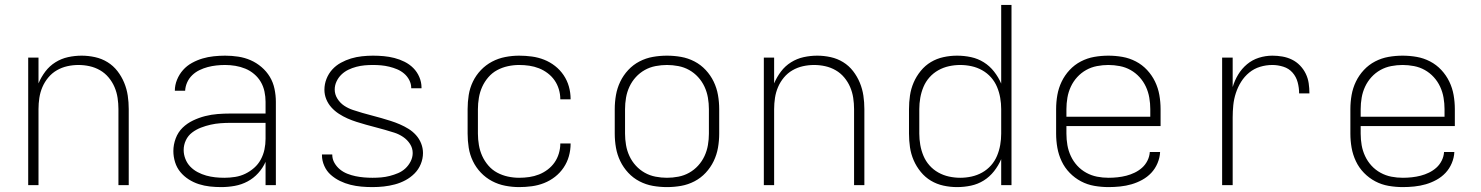

<svg xmlns="http://www.w3.org/2000/svg" viewBox="-20 -755 6040 783"><path d="M95 0V-520H137V-415Q148 -441 165 -463.5Q182 -486 206 -501Q230 -516 257.5 -522Q285 -528 313 -528Q340 -528 367.5 -522Q395 -516 418.5 -501.5Q442 -487 459 -465Q476 -443 486.5 -417.5Q497 -392 501 -365Q505 -338 505 -310V0H463V-310Q463 -333 459.5 -356Q456 -379 447 -400Q438 -421 423 -439Q408 -457 388 -468.5Q368 -480 345.5 -485Q323 -490 300 -490Q277 -490 254.5 -485Q232 -480 212 -468.5Q192 -457 177 -439Q162 -421 153 -400Q144 -379 140.5 -356Q137 -333 137 -310V0Z M882 8Q859 8 836 5.5Q813 3 791 -4Q769 -11 749.5 -23.5Q730 -36 715.5 -53.5Q701 -71 694 -93.5Q687 -116 687 -139Q687 -165 696.5 -190.5Q706 -216 724.5 -234Q743 -252 767 -263.5Q791 -275 816.5 -281.5Q842 -288 868 -290Q894 -292 920 -292H1063V-340Q1063 -361 1058.5 -382Q1054 -403 1043.5 -421Q1033 -439 1016.5 -453Q1000 -467 980.5 -475Q961 -483 940 -486.5Q919 -490 898 -490Q880 -490 862 -488Q844 -486 827 -481.5Q810 -477 793.5 -469Q777 -461 764 -448.5Q751 -436 743.5 -419.5Q736 -403 735 -385H693Q693 -408 702 -430Q711 -452 726.5 -469.5Q742 -487 763 -498.5Q784 -510 806 -516.5Q828 -523 851.5 -525.5Q875 -528 898 -528Q925 -528 951.5 -524Q978 -520 1002 -509.5Q1026 -499 1046.5 -481.5Q1067 -464 1080.5 -441.5Q1094 -419 1099.5 -392.5Q1105 -366 1105 -340V0H1063V-95Q1052 -70 1033 -49Q1014 -28 989.5 -15Q965 -2 937.5 3Q910 8 882 8ZM895 -30Q917 -30 939 -33.5Q961 -37 980.5 -46.5Q1000 -56 1016.5 -70.5Q1033 -85 1043.5 -104.5Q1054 -124 1058.5 -145.5Q1063 -167 1063 -189V-254H921Q900 -254 879.5 -252.5Q859 -251 839 -246.5Q819 -242 799.5 -234.5Q780 -227 763.5 -214.5Q747 -202 738 -183Q729 -164 729 -143Q729 -125 736 -107Q743 -89 756 -75.5Q769 -62 786 -53Q803 -44 821 -39Q839 -34 857.5 -32Q876 -30 895 -30Z M1499 8Q1476 8 1453.5 6Q1431 4 1409 -1.5Q1387 -7 1366.5 -17Q1346 -27 1329 -42Q1312 -57 1302.5 -78.5Q1293 -100 1293 -122V-125H1335V-124Q1335 -106 1344 -90.5Q1353 -75 1366.5 -64Q1380 -53 1396.5 -46.5Q1413 -40 1430 -36.5Q1447 -33 1464.5 -31.5Q1482 -30 1499 -30Q1517 -30 1534.5 -31.5Q1552 -33 1569.5 -37.5Q1587 -42 1603.5 -49Q1620 -56 1633 -68Q1646 -80 1654.5 -96.5Q1663 -113 1663 -131Q1663 -151 1652 -168Q1641 -185 1624 -196.5Q1607 -208 1588 -214Q1569 -220 1550 -225.5Q1531 -231 1511.5 -236Q1492 -241 1472.5 -246.5Q1453 -252 1434 -258Q1415 -264 1397 -272Q1379 -280 1362 -291Q1345 -302 1331.5 -317Q1318 -332 1310.5 -350.5Q1303 -369 1303 -389Q1303 -412 1311.5 -433.5Q1320 -455 1335 -471.5Q1350 -488 1370 -499Q1390 -510 1411.5 -516.5Q1433 -523 1456 -525.5Q1479 -528 1501 -528Q1523 -528 1545 -526Q1567 -524 1588.5 -518.5Q1610 -513 1630 -503Q1650 -493 1665.5 -477.5Q1681 -462 1690 -441Q1699 -420 1699 -398V-395H1657V-397Q1657 -413 1649 -428.5Q1641 -444 1628 -455Q1615 -466 1599.5 -472.5Q1584 -479 1567.5 -483Q1551 -487 1534.5 -488.5Q1518 -490 1501 -490Q1484 -490 1467 -488.5Q1450 -487 1433 -482.5Q1416 -478 1400.5 -470.5Q1385 -463 1372.5 -451Q1360 -439 1352.5 -423Q1345 -407 1345 -390Q1345 -370 1356 -352.5Q1367 -335 1383.5 -324Q1400 -313 1419.5 -306.5Q1439 -300 1458 -294.5Q1477 -289 1496.5 -284Q1516 -279 1535 -273.5Q1554 -268 1573 -262Q1592 -256 1610.5 -248Q1629 -240 1646 -229.5Q1663 -219 1676.5 -204Q1690 -189 1697.5 -170Q1705 -151 1705 -131Q1705 -108 1696 -86Q1687 -64 1670.5 -47.5Q1654 -31 1633.5 -20Q1613 -9 1590.5 -3Q1568 3 1545 5.5Q1522 8 1499 8Z M2097 8Q2069 8 2040.5 2.5Q2012 -3 1986.5 -16.5Q1961 -30 1941 -51Q1921 -72 1908.5 -98Q1896 -124 1891.5 -152.5Q1887 -181 1887 -210V-310Q1887 -339 1891.5 -367.5Q1896 -396 1908.5 -422Q1921 -448 1941 -469Q1961 -490 1986.5 -503.5Q2012 -517 2040.5 -522.5Q2069 -528 2097 -528Q2123 -528 2149 -524.5Q2175 -521 2199 -511.5Q2223 -502 2243.5 -486Q2264 -470 2278.5 -448.5Q2293 -427 2300 -402Q2307 -377 2307 -351V-350H2265V-351Q2265 -371 2259 -391Q2253 -411 2241.5 -427.5Q2230 -444 2213.5 -456.5Q2197 -469 2178 -476.5Q2159 -484 2138.5 -487Q2118 -490 2097 -490Q2074 -490 2051 -485Q2028 -480 2007.5 -469Q1987 -458 1971.5 -440Q1956 -422 1946.5 -401Q1937 -380 1933 -356.5Q1929 -333 1929 -310V-210Q1929 -187 1933 -163.5Q1937 -140 1946.5 -119Q1956 -98 1971.5 -80Q1987 -62 2007.5 -51Q2028 -40 2051 -35Q2074 -30 2097 -30Q2118 -30 2138.5 -33Q2159 -36 2178 -43.5Q2197 -51 2213.5 -63.5Q2230 -76 2241.5 -92.5Q2253 -109 2259 -129Q2265 -149 2265 -169V-170H2307V-169Q2307 -143 2300 -118Q2293 -93 2278.5 -71.5Q2264 -50 2243.5 -34Q2223 -18 2199 -8.5Q2175 1 2149 4.5Q2123 8 2097 8Z M2700 8Q2671 8 2642.5 3Q2614 -2 2588 -15.5Q2562 -29 2542 -50.5Q2522 -72 2509.5 -98Q2497 -124 2492 -152.5Q2487 -181 2487 -210V-310Q2487 -339 2492 -367.5Q2497 -396 2509.5 -422Q2522 -448 2542 -469.5Q2562 -491 2588 -504.5Q2614 -518 2642.5 -523Q2671 -528 2700 -528Q2729 -528 2757.5 -523Q2786 -518 2812 -504.5Q2838 -491 2858 -469.5Q2878 -448 2890.5 -422Q2903 -396 2908 -367.5Q2913 -339 2913 -310V-210Q2913 -181 2908 -152.5Q2903 -124 2890.5 -98Q2878 -72 2858 -50.5Q2838 -29 2812 -15.5Q2786 -2 2757.5 3Q2729 8 2700 8ZM2700 -30Q2723 -30 2746.5 -34.5Q2770 -39 2790.5 -50.5Q2811 -62 2827 -79.5Q2843 -97 2853 -118.5Q2863 -140 2867 -163.5Q2871 -187 2871 -210V-310Q2871 -333 2867 -356.5Q2863 -380 2853 -401.5Q2843 -423 2827 -440.5Q2811 -458 2790.5 -469.5Q2770 -481 2746.5 -485.5Q2723 -490 2700 -490Q2677 -490 2653.5 -485.5Q2630 -481 2609.5 -469.5Q2589 -458 2573 -440.5Q2557 -423 2547 -401.5Q2537 -380 2533 -356.5Q2529 -333 2529 -310V-210Q2529 -187 2533 -163.5Q2537 -140 2547 -118.5Q2557 -97 2573 -79.5Q2589 -62 2609.5 -50.5Q2630 -39 2653.5 -34.5Q2677 -30 2700 -30Z M3095 0V-520H3137V-415Q3148 -441 3165 -463.5Q3182 -486 3206 -501Q3230 -516 3257.5 -522Q3285 -528 3313 -528Q3340 -528 3367.5 -522Q3395 -516 3418.5 -501.5Q3442 -487 3459 -465Q3476 -443 3486.5 -417.5Q3497 -392 3501 -365Q3505 -338 3505 -310V0H3463V-310Q3463 -333 3459.5 -356Q3456 -379 3447 -400Q3438 -421 3423 -439Q3408 -457 3388 -468.5Q3368 -480 3345.5 -485Q3323 -490 3300 -490Q3277 -490 3254.5 -485Q3232 -480 3212 -468.5Q3192 -457 3177 -439Q3162 -421 3153 -400Q3144 -379 3140.5 -356Q3137 -333 3137 -310V0Z M3883 8Q3855 8 3827.5 2Q3800 -4 3776.5 -18Q3753 -32 3735 -54Q3717 -76 3706 -101.5Q3695 -127 3691 -154.5Q3687 -182 3687 -210V-310Q3687 -338 3691 -365.5Q3695 -393 3706 -418.5Q3717 -444 3735 -466Q3753 -488 3776.5 -502Q3800 -516 3827.5 -522Q3855 -528 3883 -528Q3912 -528 3940 -522Q3968 -516 3992 -501Q4016 -486 4034 -463Q4052 -440 4063 -414V-735H4105V0H4063V-106Q4052 -80 4034 -57Q4016 -34 3992 -19Q3968 -4 3940 2Q3912 8 3883 8ZM3896 -30Q3919 -30 3942 -35Q3965 -40 3985.5 -51.5Q4006 -63 4021.5 -80.5Q4037 -98 4046 -119.5Q4055 -141 4059 -164Q4063 -187 4063 -210V-310Q4063 -333 4059 -356Q4055 -379 4046 -400.5Q4037 -422 4021.5 -439.5Q4006 -457 3985.5 -468.5Q3965 -480 3942 -485Q3919 -490 3896 -490Q3873 -490 3850 -485Q3827 -480 3806.5 -468.5Q3786 -457 3770.5 -439.5Q3755 -422 3746 -400.5Q3737 -379 3733 -356Q3729 -333 3729 -310V-210Q3729 -187 3733 -164Q3737 -141 3746 -119.5Q3755 -98 3770.5 -80.5Q3786 -63 3806.5 -51.5Q3827 -40 3850 -35Q3873 -30 3896 -30Z M4501 8Q4472 8 4443 3Q4414 -2 4388.5 -15.5Q4363 -29 4342.5 -50Q4322 -71 4309.5 -97.5Q4297 -124 4292 -152.5Q4287 -181 4287 -210V-310Q4287 -339 4292 -367.5Q4297 -396 4309.5 -422Q4322 -448 4342 -469.5Q4362 -491 4388 -504.5Q4414 -518 4442.5 -523Q4471 -528 4500 -528Q4529 -528 4557.5 -523Q4586 -518 4612 -504.5Q4638 -491 4658 -469.5Q4678 -448 4690.5 -422Q4703 -396 4708 -367.5Q4713 -339 4713 -310V-241H4329V-210Q4329 -186 4333 -163Q4337 -140 4347 -118.5Q4357 -97 4373 -79.5Q4389 -62 4410 -50.5Q4431 -39 4454 -34.5Q4477 -30 4501 -30Q4519 -30 4537.5 -32Q4556 -34 4573.5 -38.5Q4591 -43 4607.5 -51Q4624 -59 4637.5 -71Q4651 -83 4659.5 -100Q4668 -117 4669 -135H4711Q4710 -112 4700.5 -89.5Q4691 -67 4675 -50Q4659 -33 4638 -21.5Q4617 -10 4594.5 -3.5Q4572 3 4548 5.5Q4524 8 4501 8ZM4671 -279V-310Q4671 -333 4667 -356.5Q4663 -380 4653 -401.5Q4643 -423 4627 -440.5Q4611 -458 4590.5 -469.5Q4570 -481 4546.5 -485.5Q4523 -490 4500 -490Q4477 -490 4453.5 -485.5Q4430 -481 4409.5 -469.5Q4389 -458 4373 -440.5Q4357 -423 4347 -401.5Q4337 -380 4333 -356.5Q4329 -333 4329 -310V-279Z M4964 0V-520H5007V-400Q5015 -427 5029.5 -451Q5044 -475 5065.5 -493Q5087 -511 5114 -519.5Q5141 -528 5169 -528Q5189 -528 5209.5 -524.5Q5230 -521 5248.5 -512Q5267 -503 5281.5 -488Q5296 -473 5305 -454.5Q5314 -436 5317 -415.5Q5320 -395 5320 -374H5278Q5278 -397 5272 -419.5Q5266 -442 5251 -459Q5236 -476 5213.5 -483Q5191 -490 5169 -490Q5143 -490 5118.5 -482.5Q5094 -475 5074.5 -459Q5055 -443 5041.5 -421.5Q5028 -400 5020 -375.5Q5012 -351 5009.5 -326Q5007 -301 5007 -276V0Z M5701 8Q5672 8 5643 3Q5614 -2 5588.5 -15.5Q5563 -29 5542.5 -50Q5522 -71 5509.5 -97.5Q5497 -124 5492 -152.5Q5487 -181 5487 -210V-310Q5487 -339 5492 -367.5Q5497 -396 5509.5 -422Q5522 -448 5542 -469.5Q5562 -491 5588 -504.5Q5614 -518 5642.5 -523Q5671 -528 5700 -528Q5729 -528 5757.5 -523Q5786 -518 5812 -504.5Q5838 -491 5858 -469.5Q5878 -448 5890.5 -422Q5903 -396 5908 -367.5Q5913 -339 5913 -310V-241H5529V-210Q5529 -186 5533 -163Q5537 -140 5547 -118.5Q5557 -97 5573 -79.5Q5589 -62 5610 -50.5Q5631 -39 5654 -34.5Q5677 -30 5701 -30Q5719 -30 5737.5 -32Q5756 -34 5773.5 -38.5Q5791 -43 5807.5 -51Q5824 -59 5837.5 -71Q5851 -83 5859.5 -100Q5868 -117 5869 -135H5911Q5910 -112 5900.5 -89.5Q5891 -67 5875 -50Q5859 -33 5838 -21.5Q5817 -10 5794.5 -3.5Q5772 3 5748 5.5Q5724 8 5701 8ZM5871 -279V-310Q5871 -333 5867 -356.5Q5863 -380 5853 -401.5Q5843 -423 5827 -440.5Q5811 -458 5790.5 -469.5Q5770 -481 5746.5 -485.5Q5723 -490 5700 -490Q5677 -490 5653.5 -485.5Q5630 -481 5609.5 -469.5Q5589 -458 5573 -440.5Q5557 -423 5547 -401.5Q5537 -380 5533 -356.5Q5529 -333 5529 -310V-279Z"/></svg>

Font: Iosevka Extralight Extended
Style: Regular
Weight: 200
Width: 7
Monospace: yes
Designer: Belleve Invis
Foundry: Belleve Invis
Version: Version 32.5.0; ttfautohint (v1.8.4)